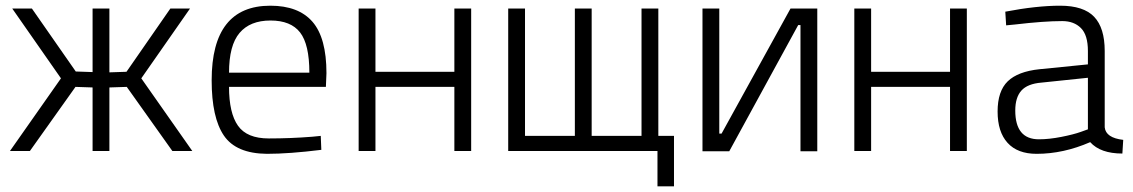

<svg xmlns="http://www.w3.org/2000/svg" viewBox="-20 -530 3978 674"><path d="M194 -255 23 -500H92L246 -279L305 -277V-500H364V-276L424 -278L578 -500H647L476 -255L655 0H585L425 -225L364 -223V0H305V-223L245 -225L85 0H15Z M1076 -50 1106 -53 1108 -4Q995 10 917 10Q809 9 766 -54Q723 -117 723 -248Q723 -510 929 -510Q1028 -510 1077 -453.5Q1126 -397 1126 -273L1124 -225H784Q784 -133 815.5 -88.5Q847 -44 923.5 -44Q1000 -44 1076 -50ZM784 -275H1066Q1066 -374 1033.5 -416Q1001 -458 929.5 -458Q858 -458 821 -414.5Q784 -371 784 -275Z M1239 -500H1298V-278H1575V-500H1634V0H1575V-225H1298V0H1239Z M1764 -500H1823V-53H1998V-500H2057V-53H2232V-500H2291V-53H2346V124H2288V0H1764Z M2790 1V-442H2782L2540 1H2446V-500H2505V-61H2513L2755 -500H2849V1Z M2979 -500H3038V-278H3315V-500H3374V0H3315V-225H3038V0H2979Z M3858 -351V-83Q3862 -46 3923 -39L3920 9Q3843 9 3807 -31Q3713 10 3619 10Q3552 10 3517 -28.5Q3482 -67 3482 -138.5Q3482 -210 3517.5 -244.5Q3553 -279 3629 -287L3799 -304V-351Q3799 -407 3774.5 -431.5Q3750 -456 3709 -456Q3645 -456 3543 -444L3512 -441L3509 -489Q3619 -510 3701.5 -510Q3784 -510 3821 -471Q3858 -432 3858 -351ZM3544 -142Q3544 -41 3627 -41Q3663 -41 3706 -49.5Q3749 -58 3774 -67L3799 -76V-257L3636 -240Q3587 -236 3565.5 -212Q3544 -188 3544 -142Z"/></svg>

Font: Titillium Web[RUS by Daymarius]
Style: Regular
Weight: 300
Designer: Cyrillization by Daymarius
Foundry: Cyrillization by Daymarius
Version: Version 1.002 September 12, 2018